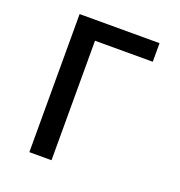

<svg xmlns="http://www.w3.org/2000/svg" viewBox="-127 -805 854 912"><g transform="rotate(20 300.0 -349.0)"><path d="M121 -698H525V-604H233V0H121Z"/></g></svg>

Font: IBM Plex Mono Medium
Style: Regular
Weight: 500
Monospace: yes
Designer: Mike Abbink, Paul van der Laan, Pieter van Rosmalen
Foundry: Bold Monday
Version: Version 2.3